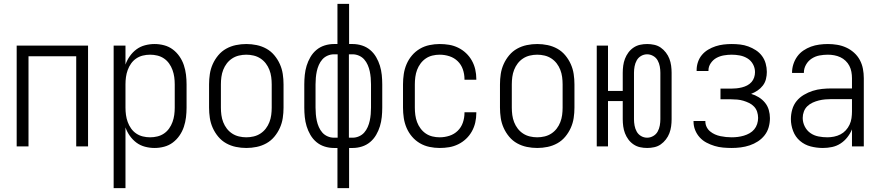

<svg xmlns="http://www.w3.org/2000/svg" viewBox="-20 -755 4540 990"><path d="M66 0V-520H434V0H373V-465H127V0Z M566 215V-520H627V-422Q635 -445 649.5 -465.5Q664 -486 683.5 -500.5Q703 -515 727.5 -521.5Q752 -528 777 -528Q802 -528 826.5 -521.5Q851 -515 871 -500Q891 -485 905.5 -464Q920 -443 928 -419Q936 -395 939 -370Q942 -345 942 -320V-200Q942 -175 939 -150Q936 -125 928 -101Q920 -77 905.5 -56Q891 -35 871 -20Q851 -5 826.5 1.5Q802 8 777 8Q752 8 727.5 1.5Q703 -5 683.5 -19.5Q664 -34 649.5 -54.5Q635 -75 627 -98V215ZM754 -47Q773 -47 791.5 -51.5Q810 -56 825.5 -66.5Q841 -77 852 -92.5Q863 -108 869.5 -126Q876 -144 878.5 -162.5Q881 -181 881 -200V-320Q881 -339 878.5 -357.5Q876 -376 869.5 -394Q863 -412 852 -427.5Q841 -443 825.5 -453.5Q810 -464 791.5 -468.5Q773 -473 754 -473Q735 -473 716.5 -468.5Q698 -464 682.5 -453.5Q667 -443 656 -427.5Q645 -412 638.5 -394Q632 -376 629.5 -357.5Q627 -339 627 -320V-200Q627 -181 629.5 -162.5Q632 -144 638.5 -126Q645 -108 656 -92.5Q667 -77 682.5 -66.5Q698 -56 716.5 -51.5Q735 -47 754 -47Z M1250 8Q1223 8 1196.5 2.5Q1170 -3 1146.5 -16Q1123 -29 1105.5 -50Q1088 -71 1077 -95.5Q1066 -120 1062 -146.5Q1058 -173 1058 -200V-320Q1058 -347 1062 -373.5Q1066 -400 1077 -424.5Q1088 -449 1105.5 -470Q1123 -491 1146.5 -504Q1170 -517 1196.5 -522.5Q1223 -528 1250 -528Q1277 -528 1303.5 -522.5Q1330 -517 1353.5 -504Q1377 -491 1394.5 -470Q1412 -449 1423 -424.5Q1434 -400 1438 -373.5Q1442 -347 1442 -320V-200Q1442 -173 1438 -146.5Q1434 -120 1423 -95.5Q1412 -71 1394.5 -50Q1377 -29 1353.5 -16Q1330 -3 1303.5 2.5Q1277 8 1250 8ZM1250 -47Q1269 -47 1288 -51.5Q1307 -56 1323 -66.5Q1339 -77 1350.5 -92Q1362 -107 1369 -125Q1376 -143 1378.5 -162Q1381 -181 1381 -200V-320Q1381 -339 1378.5 -358Q1376 -377 1369 -395Q1362 -413 1350.5 -428Q1339 -443 1323 -453.5Q1307 -464 1288 -468.5Q1269 -473 1250 -473Q1231 -473 1212 -468.5Q1193 -464 1177 -453.5Q1161 -443 1149.5 -428Q1138 -413 1131 -395Q1124 -377 1121.5 -358Q1119 -339 1119 -320V-200Q1119 -181 1121.5 -162Q1124 -143 1131 -125Q1138 -107 1149.5 -92Q1161 -77 1177 -66.5Q1193 -56 1212 -51.5Q1231 -47 1250 -47Z M1720 215V8H1702Q1677 8 1653.5 0.5Q1630 -7 1611.5 -22.5Q1593 -38 1580.5 -59.5Q1568 -81 1561 -104Q1554 -127 1551.5 -151.5Q1549 -176 1549 -200V-320Q1549 -344 1551.5 -368.5Q1554 -393 1561 -416Q1568 -439 1580.5 -460.5Q1593 -482 1611.5 -497.5Q1630 -513 1653.5 -520.5Q1677 -528 1702 -528H1720V-735H1780V-528H1798Q1823 -528 1846.5 -520.5Q1870 -513 1888.5 -497.5Q1907 -482 1919.5 -460.5Q1932 -439 1939 -416Q1946 -393 1948.5 -368.5Q1951 -344 1951 -320V-200Q1951 -176 1948.5 -151.5Q1946 -127 1939 -104Q1932 -81 1919.5 -59.5Q1907 -38 1888.5 -22.5Q1870 -7 1846.5 0.5Q1823 8 1798 8H1780V215ZM1721 -45V-475H1702Q1685 -475 1669 -468Q1653 -461 1642 -448.5Q1631 -436 1624 -420Q1617 -404 1613.5 -387.5Q1610 -371 1608.5 -354Q1607 -337 1607 -320V-200Q1607 -183 1608.5 -166Q1610 -149 1613.5 -132.5Q1617 -116 1624 -100Q1631 -84 1642 -71.5Q1653 -59 1669 -52Q1685 -45 1702 -45ZM1779 -45H1798Q1815 -45 1831 -52Q1847 -59 1858 -71.5Q1869 -84 1876 -100Q1883 -116 1886.5 -132.5Q1890 -149 1891.5 -166Q1893 -183 1893 -200V-320Q1893 -337 1891.5 -354Q1890 -371 1886.5 -387.5Q1883 -404 1876 -420Q1869 -436 1858 -448.5Q1847 -461 1831 -468Q1815 -475 1798 -475H1779Z M2247 8Q2221 8 2194.5 2.5Q2168 -3 2145 -16.5Q2122 -30 2104.5 -50.5Q2087 -71 2076.5 -95.5Q2066 -120 2062 -146.5Q2058 -173 2058 -200V-320Q2058 -347 2062 -373.5Q2066 -400 2076.5 -424.5Q2087 -449 2104.5 -469.5Q2122 -490 2145 -503.5Q2168 -517 2194.5 -522.5Q2221 -528 2247 -528Q2272 -528 2296 -524Q2320 -520 2342.5 -509Q2365 -498 2383 -481Q2401 -464 2413 -442.5Q2425 -421 2430.5 -397Q2436 -373 2436 -348V-344H2375V-347Q2375 -373 2366.5 -397.5Q2358 -422 2340 -439.5Q2322 -457 2297.5 -465Q2273 -473 2247 -473Q2228 -473 2209.5 -468.5Q2191 -464 2175.5 -453.5Q2160 -443 2148.5 -427.5Q2137 -412 2130.5 -394.5Q2124 -377 2121.5 -358Q2119 -339 2119 -320V-200Q2119 -181 2121.5 -162Q2124 -143 2130.5 -125.5Q2137 -108 2148.5 -92.5Q2160 -77 2175.5 -66.5Q2191 -56 2209.5 -51.5Q2228 -47 2247 -47Q2273 -47 2297.5 -55Q2322 -63 2340 -80.5Q2358 -98 2366.5 -122.5Q2375 -147 2375 -173V-176H2436V-172Q2436 -147 2430.5 -123Q2425 -99 2413 -77.5Q2401 -56 2383 -39Q2365 -22 2342.5 -11Q2320 0 2296 4Q2272 8 2247 8Z M2750 8Q2723 8 2696.5 2.5Q2670 -3 2646.5 -16Q2623 -29 2605.5 -50Q2588 -71 2577 -95.5Q2566 -120 2562 -146.5Q2558 -173 2558 -200V-320Q2558 -347 2562 -373.5Q2566 -400 2577 -424.5Q2588 -449 2605.5 -470Q2623 -491 2646.5 -504Q2670 -517 2696.5 -522.5Q2723 -528 2750 -528Q2777 -528 2803.5 -522.5Q2830 -517 2853.5 -504Q2877 -491 2894.5 -470Q2912 -449 2923 -424.5Q2934 -400 2938 -373.5Q2942 -347 2942 -320V-200Q2942 -173 2938 -146.5Q2934 -120 2923 -95.5Q2912 -71 2894.5 -50Q2877 -29 2853.5 -16Q2830 -3 2803.5 2.5Q2777 8 2750 8ZM2750 -47Q2769 -47 2788 -51.5Q2807 -56 2823 -66.5Q2839 -77 2850.5 -92Q2862 -107 2869 -125Q2876 -143 2878.5 -162Q2881 -181 2881 -200V-320Q2881 -339 2878.5 -358Q2876 -377 2869 -395Q2862 -413 2850.5 -428Q2839 -443 2823 -453.5Q2807 -464 2788 -468.5Q2769 -473 2750 -473Q2731 -473 2712 -468.5Q2693 -464 2677 -453.5Q2661 -443 2649.5 -428Q2638 -413 2631 -395Q2624 -377 2621.5 -358Q2619 -339 2619 -320V-200Q2619 -181 2621.5 -162Q2624 -143 2631 -125Q2638 -107 2649.5 -92Q2661 -77 2677 -66.5Q2693 -56 2712 -51.5Q2731 -47 2750 -47Z M3317 8Q3298 8 3280 4Q3262 0 3246.5 -10.5Q3231 -21 3220 -36Q3209 -51 3202.5 -68Q3196 -85 3193.5 -103.5Q3191 -122 3191 -140V-234H3115V0H3057V-520H3115V-286H3191V-380Q3191 -398 3193.5 -416.5Q3196 -435 3202.5 -452Q3209 -469 3220 -484Q3231 -499 3246.5 -509.5Q3262 -520 3280 -524Q3298 -528 3317 -528Q3335 -528 3353.5 -524Q3372 -520 3387 -509.5Q3402 -499 3413.5 -484Q3425 -469 3431.5 -452Q3438 -435 3440.5 -416.5Q3443 -398 3443 -380V-140Q3443 -122 3440.5 -103.5Q3438 -85 3431.5 -68Q3425 -51 3413.5 -36Q3402 -21 3387 -10.5Q3372 0 3353.5 4Q3335 8 3317 8ZM3317 -45Q3333 -45 3348 -53.5Q3363 -62 3371 -76.5Q3379 -91 3382 -107.5Q3385 -124 3385 -140V-380Q3385 -396 3382 -412.5Q3379 -429 3371 -443.5Q3363 -458 3348 -466.5Q3333 -475 3317 -475Q3300 -475 3285.5 -466.5Q3271 -458 3263 -443.5Q3255 -429 3252 -412.5Q3249 -396 3249 -380V-140Q3249 -124 3252 -107.5Q3255 -91 3263 -76.5Q3271 -62 3285.5 -53.5Q3300 -45 3317 -45Z M3753 8Q3731 8 3708.5 6Q3686 4 3664.5 -2.5Q3643 -9 3623 -19.5Q3603 -30 3588 -46.5Q3573 -63 3564.5 -84Q3556 -105 3556 -128V-131H3617V-129Q3617 -114 3623.5 -100.5Q3630 -87 3641.5 -77.5Q3653 -68 3666.5 -62Q3680 -56 3694.5 -53Q3709 -50 3723.5 -48.5Q3738 -47 3753 -47Q3769 -47 3784.5 -49Q3800 -51 3815.5 -55.5Q3831 -60 3845 -68Q3859 -76 3869 -88Q3879 -100 3884 -115.5Q3889 -131 3889 -147Q3889 -163 3884 -178.5Q3879 -194 3868 -205.5Q3857 -217 3842.5 -224Q3828 -231 3813 -235.5Q3798 -240 3782 -241.5Q3766 -243 3750 -243H3695V-298H3750Q3764 -298 3778 -299.5Q3792 -301 3806 -304.5Q3820 -308 3832.5 -314.5Q3845 -321 3854.5 -331.5Q3864 -342 3868.5 -355.5Q3873 -369 3873 -383Q3873 -405 3862.5 -424Q3852 -443 3834 -454Q3816 -465 3795 -469Q3774 -473 3753 -473Q3733 -473 3712.5 -469.5Q3692 -466 3674.5 -456.5Q3657 -447 3645 -429.5Q3633 -412 3633 -392V-389H3572V-394Q3572 -415 3579 -435.5Q3586 -456 3599.5 -472Q3613 -488 3631.5 -499Q3650 -510 3670 -516.5Q3690 -523 3711 -525.5Q3732 -528 3753 -528Q3775 -528 3796.5 -525.5Q3818 -523 3838.5 -515.5Q3859 -508 3877.5 -496Q3896 -484 3909 -466.5Q3922 -449 3928 -427.5Q3934 -406 3934 -384Q3934 -366 3929.5 -347.5Q3925 -329 3913.5 -314Q3902 -299 3886.5 -288.5Q3871 -278 3853 -271Q3874 -265 3892.5 -253.5Q3911 -242 3924.5 -225.5Q3938 -209 3944 -188Q3950 -167 3950 -146Q3950 -122 3943.5 -99Q3937 -76 3922.5 -57.5Q3908 -39 3888 -26Q3868 -13 3845.5 -5.5Q3823 2 3799.5 5Q3776 8 3753 8Z M4223 8Q4191 8 4160 0Q4129 -8 4105 -28.5Q4081 -49 4069.5 -79.5Q4058 -110 4058 -141Q4058 -166 4065 -190.5Q4072 -215 4087.5 -234Q4103 -253 4125 -266Q4147 -279 4170.5 -286.5Q4194 -294 4219 -296.5Q4244 -299 4268 -299H4373V-352Q4373 -368 4370 -384.5Q4367 -401 4359.5 -415.5Q4352 -430 4340 -441.5Q4328 -453 4313 -460Q4298 -467 4281.5 -470Q4265 -473 4249 -473Q4227 -473 4205.5 -469Q4184 -465 4165.5 -453Q4147 -441 4136 -421.5Q4125 -402 4125 -381V-379H4064V-381Q4064 -403 4071 -424.5Q4078 -446 4091 -464Q4104 -482 4122.5 -494.5Q4141 -507 4161.5 -514.5Q4182 -522 4204.5 -525Q4227 -528 4249 -528Q4273 -528 4297 -524Q4321 -520 4343 -510Q4365 -500 4383.5 -483.5Q4402 -467 4413.5 -445.5Q4425 -424 4429.5 -400Q4434 -376 4434 -352V0H4373V-88Q4364 -66 4349 -47Q4334 -28 4314 -15Q4294 -2 4270.5 3Q4247 8 4223 8ZM4246 -47Q4263 -47 4280.5 -50.5Q4298 -54 4313.5 -62Q4329 -70 4341 -83Q4353 -96 4360.5 -112Q4368 -128 4370.5 -145.5Q4373 -163 4373 -180V-244H4268Q4252 -244 4235 -242.5Q4218 -241 4202 -237Q4186 -233 4170.5 -226Q4155 -219 4143 -207.5Q4131 -196 4125 -180Q4119 -164 4119 -147Q4119 -124 4129.5 -103Q4140 -82 4158.5 -69Q4177 -56 4200 -51.5Q4223 -47 4246 -47Z"/></svg>

Font: Iosevka Light
Style: Regular
Weight: 300
Monospace: yes
Designer: Belleve Invis
Foundry: Belleve Invis
Version: Version 32.5.0; ttfautohint (v1.8.4)